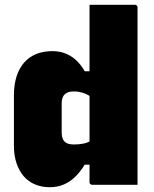

<svg xmlns="http://www.w3.org/2000/svg" viewBox="-20 -770 640 800"><path d="M199 -557Q229 -557 254.5 -546.5Q280 -536 299.5 -517Q319 -498 333 -473H366V-360Q350 -375 329 -382Q308 -389 288 -389Q270 -389 259 -383.5Q248 -378 242.5 -367Q237 -356 237 -338V-218Q237 -205 240 -195.5Q243 -186 249 -180Q255 -174 264.5 -171Q274 -168 288 -168Q309 -168 326.5 -171.5Q344 -175 357.5 -183Q371 -191 382 -202V-84H333Q316 -56 295 -35Q274 -14 247.5 -2Q221 10 187 10Q153 10 125 -2Q97 -14 78 -36.5Q59 -59 48.5 -91Q38 -123 38 -163V-373Q38 -416 48.5 -450Q59 -484 79.5 -508Q100 -532 130 -544.5Q160 -557 199 -557ZM542 -750Q546 -750 548 -748.5Q550 -747 551.5 -745Q553 -743 553 -739Q553 -662 553 -584.5Q553 -507 553 -429Q553 -351 553 -273.5Q553 -196 553 -118Q553 -89 553 -59.5Q553 -30 553 0Q536 0 511 0Q486 0 459 0Q432 0 407 0Q382 0 364 0Q361 0 358.5 -1.5Q356 -3 354.5 -5Q353 -7 353 -11Q353 -91 353 -170.5Q353 -250 353 -330Q353 -410 353 -490Q353 -570 353 -649Q353 -677 353 -702Q353 -727 353 -750Q371 -750 396 -750Q421 -750 448 -750Q475 -750 500 -750Q525 -750 542 -750Z"/></svg>

Font: Recursive Black
Style: Regular
Weight: 900
Version: Version 1.085